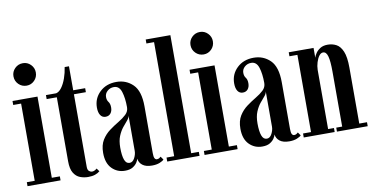

<svg xmlns="http://www.w3.org/2000/svg" viewBox="-73 -951 2262 1162"><g transform="rotate(-10 1058.0 -370.0)"><path d="M114.5 -600Q85.5 -600 65.2 -620.2Q45 -640.5 45 -669.5Q45 -697.5 65.2 -717.8Q85.5 -738 114.5 -738Q142.5 -738 162.5 -717.8Q182.5 -697.5 182.5 -669.5Q182.5 -640.5 162.5 -620.2Q142.5 -600 114.5 -600ZM13.5 0V-24.5H62V-499H13.5V-523.5H167V-24.5H216.5V0Z M385 9Q359.5 9 335.8 0Q312 -9 296.8 -33.8Q281.5 -58.5 281.5 -106V-499H219V-523.5H281.5Q300 -527.5 316 -549.2Q332 -571 343.5 -603.2Q355 -635.5 360 -671H386.5V-523.5H460V-499H386.5V-53.5Q386.5 -33.5 395.8 -26.2Q405 -19 413.5 -19Q423 -19 431.5 -23.8Q440 -28.5 443.5 -32.5L457.5 -13.5Q445.5 -3 427.8 3Q410 9 385 9Z M611.5 10.5Q564 10.5 531.5 -22.5Q499 -55.5 499 -118.5Q499 -166.5 518.2 -197.5Q537.5 -228.5 566 -249.5Q594.5 -270.5 622.8 -287.2Q651 -304 670.2 -322.2Q689.5 -340.5 689.5 -366.5Q689.5 -422.5 677.2 -461.2Q665 -500 632 -500Q608.5 -500 591.8 -485Q575 -470 575 -448.5Q575 -429 584.8 -416.8Q594.5 -404.5 594.5 -381.5Q594.5 -359 583.2 -345.2Q572 -331.5 552 -331.5Q532 -331.5 520.8 -348.2Q509.5 -365 509.5 -395Q509.5 -451.5 549.5 -489.8Q589.5 -528 652 -528Q712 -528 753.2 -487.5Q794.5 -447 794.5 -352.5V-65.5Q794.5 -42.5 799.5 -33.5Q804.5 -24.5 813.5 -24.5Q821.5 -24.5 828 -28.5Q834.5 -32.5 837.5 -36L851.5 -16Q845 -8 825.5 0Q806 8 778 8Q740 8 719.5 -8Q699 -24 696.5 -48.5Q694.5 -39 685.5 -25Q676.5 -11 658.8 -0.2Q641 10.5 611.5 10.5ZM646.5 -31.5Q666 -31.5 677.8 -54Q689.5 -76.5 689.5 -98V-314.5Q688 -300.5 675.2 -286Q662.5 -271.5 646.5 -251.8Q630.5 -232 618.5 -203.2Q606.5 -174.5 606.5 -132Q606.5 -83.5 616 -57.5Q625.5 -31.5 646.5 -31.5Z M872 0V-24.5H919V-725.5H872V-750H1023.5V-24.5H1070.5V0Z M1202.5 -600Q1173.5 -600 1153.2 -620.2Q1133 -640.5 1133 -669.5Q1133 -697.5 1153.2 -717.8Q1173.5 -738 1202.5 -738Q1230.5 -738 1250.5 -717.8Q1270.5 -697.5 1270.5 -669.5Q1270.5 -640.5 1250.5 -620.2Q1230.5 -600 1202.5 -600ZM1101.5 0V-24.5H1150V-499H1101.5V-523.5H1255V-24.5H1304.5V0Z M1455 10.5Q1407.5 10.5 1375 -22.5Q1342.5 -55.5 1342.5 -118.5Q1342.5 -166.5 1361.8 -197.5Q1381 -228.5 1409.5 -249.5Q1438 -270.5 1466.2 -287.2Q1494.5 -304 1513.8 -322.2Q1533 -340.5 1533 -366.5Q1533 -422.5 1520.8 -461.2Q1508.5 -500 1475.5 -500Q1452 -500 1435.2 -485Q1418.5 -470 1418.5 -448.5Q1418.5 -429 1428.2 -416.8Q1438 -404.5 1438 -381.5Q1438 -359 1426.8 -345.2Q1415.5 -331.5 1395.5 -331.5Q1375.5 -331.5 1364.2 -348.2Q1353 -365 1353 -395Q1353 -451.5 1393 -489.8Q1433 -528 1495.5 -528Q1555.5 -528 1596.8 -487.5Q1638 -447 1638 -352.5V-65.5Q1638 -42.5 1643 -33.5Q1648 -24.5 1657 -24.5Q1665 -24.5 1671.5 -28.5Q1678 -32.5 1681 -36L1695 -16Q1688.5 -8 1669 0Q1649.5 8 1621.5 8Q1583.5 8 1563 -8Q1542.5 -24 1540 -48.5Q1538 -39 1529 -25Q1520 -11 1502.2 -0.2Q1484.5 10.5 1455 10.5ZM1490 -31.5Q1509.5 -31.5 1521.2 -54Q1533 -76.5 1533 -98V-314.5Q1531.5 -300.5 1518.8 -286Q1506 -271.5 1490 -251.8Q1474 -232 1462 -203.2Q1450 -174.5 1450 -132Q1450 -83.5 1459.5 -57.5Q1469 -31.5 1490 -31.5Z M1711 0V-24.5H1760V-499H1711V-523.5H1863.5V-463Q1866.5 -475 1876.8 -490.2Q1887 -505.5 1905 -516.8Q1923 -528 1950.5 -528Q1979 -528 2003 -515.5Q2027 -503 2041.8 -468.5Q2056.5 -434 2056.5 -368V-24.5H2104V0H1915V-24.5H1951.5V-362.5Q1951.5 -426.5 1943.2 -456.5Q1935 -486.5 1915 -486.5Q1901.5 -486.5 1890.5 -471.8Q1879.5 -457 1872.5 -434.2Q1865.5 -411.5 1865 -388.5V-24.5H1901V0Z"/></g></svg>

Font: Imbue 50pt SemiBold
Style: Regular
Weight: 600
Designer: Tyler Finck
Foundry: Etcetera Type Company
Version: Version 1.102; ttfautohint (v1.8.3)